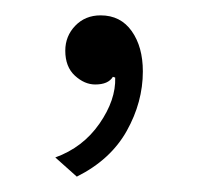

<svg xmlns="http://www.w3.org/2000/svg" viewBox="-20 -102 260 250"><path d="M111 -82Q137 -82 151.5 -61.5Q166 -41 166 -9Q166 31 145 68.5Q124 106 80 128L52 103Q88 90 109.5 59Q131 28 130 -1L127 -2Q121 8 104 8Q90 8 77.5 -3.5Q65 -15 65 -36Q65 -55 78 -68.5Q91 -82 111 -82Z"/></svg>

Font: Work Sans Light
Style: Regular
Weight: 300
Designer: Wei Huang
Foundry: Wei Huang
Version: Version 2.012; ttfautohint (v1.8.3)